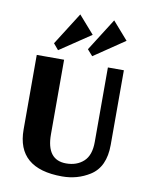

<svg xmlns="http://www.w3.org/2000/svg" viewBox="-71 -634 540 695"><g transform="rotate(10 198.5 -286.5)"><path d="M168.1 -581 92.5 -461.7 111.2 -439.5 225.1 -516ZM292.7 -581 217.1 -461.7 236.7 -439.5 349.6 -516ZM358.5 -409.3H299.8V-135.2Q299.8 -86.3 274.9 -63.6Q250 -40.9 210.9 -40.9Q138.8 -40.9 138.8 -135.2V-409.3H38.3V-135.2Q38.3 8 204.6 8Q260.7 8 306 -20.5Q358.5 -53.4 358.5 -135.2Z"/></g></svg>

Font: Gidugu
Style: Regular
Weight: 400
Designer: Purushoth Kumar Guthula
Foundry: Silicon Andhra, USA.
Version: Version 1.0.5; ttfautohint (v1.2.25-373a) -l 7 -r 28 -G 50 -